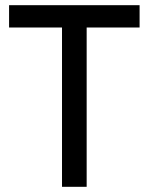

<svg xmlns="http://www.w3.org/2000/svg" viewBox="-20 -720 573 740"><path d="M219 -614H15V-700H518V-614H314V0H219Z"/></svg>

Font: Cabin
Style: Regular
Weight: 400
Designer: Pablo Impallari
Foundry: Pablo Impallari. http://www.impallari.com Igino Marini. http://www.ikern.com
Version: Version 2.001